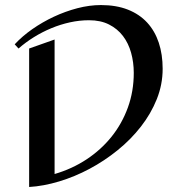

<svg xmlns="http://www.w3.org/2000/svg" viewBox="-20 -727 703 759"><path d="M623 -455.1Q623 -393.1 599.9 -335.2Q576.7 -277.3 537.1 -226.6Q497.6 -175.8 445.1 -133.3Q392.6 -90.8 334 -59.6Q275.4 -28.3 213.9 -9.8Q152.3 8.8 95.2 12.2V-535.2L195.8 -570.8V-39.1Q264.6 -59.1 322 -96.9Q379.4 -134.8 420.9 -186.5Q462.4 -238.3 485.6 -302.2Q508.8 -366.2 508.8 -439Q508.8 -480.5 498.3 -518.3Q487.8 -556.2 466.1 -584.7Q444.3 -613.3 411.1 -630.1Q377.9 -647 332 -647Q294.4 -647 256.6 -638.7Q218.8 -630.4 182.9 -615.5Q147 -600.6 114 -580.1Q81.1 -559.6 53.2 -535.2L38.1 -551.8Q67.4 -583.5 107.4 -611.6Q147.5 -639.6 192.9 -660.9Q238.3 -682.1 286.1 -694.6Q334 -707 378.9 -707Q439.5 -707 485.4 -689Q531.2 -670.9 561.8 -637.7Q592.3 -604.5 607.7 -558.1Q623 -511.7 623 -455.1Z"/></svg>

Font: Redressed
Style: Regular
Weight: 400
Designer: Astigmatic (AOETI)
Foundry: Astigmatic (AOETI)
Version: Version 1.001